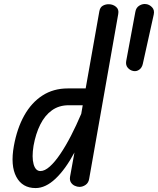

<svg xmlns="http://www.w3.org/2000/svg" viewBox="-20 -950 803 976"><path d="M161 6Q93.5 6 63 -51Q32.5 -108 50.5 -208Q66.5 -297 103.2 -362.8Q140 -428.5 195.8 -464.5Q251.5 -500.5 324.5 -500.5H415.5L485 -892.5Q488.5 -913 502.8 -921Q517 -929 534 -928.5Q555 -928 570.2 -915Q585.5 -902 581 -878.5L433.5 -42.5Q430.5 -21 415.5 -10.5Q400.5 0 384 0Q372 0 359.8 -5.8Q347.5 -11.5 340.5 -22.8Q333.5 -34 336 -51L358.5 -175Q312.5 -89 262 -41.5Q211.5 6 161 6ZM185.5 -80.5Q207.5 -80.5 233.2 -103.5Q259 -126.5 286.2 -166.8Q313.5 -207 340.8 -259.8Q368 -312.5 393 -371.5L400.5 -415H329Q280 -415 244 -389.2Q208 -363.5 184.8 -317Q161.5 -270.5 150.5 -209Q141 -150.5 150.8 -115.5Q160.5 -80.5 185.5 -80.5ZM658 -589Q641.5 -592 629.8 -605.2Q618 -618.5 621.5 -639.5L668 -889.5Q671.5 -911.5 688.8 -921.8Q706 -932 723.5 -929Q739.5 -927 753 -913Q766.5 -899 761.5 -876L706 -625.5Q701.5 -605.5 687.8 -595.8Q674 -586 658 -589Z"/></svg>

Font: Edu AU VIC WA NT Pre Medium
Style: Regular
Weight: 500
Designer: Tina and Corey Anderson, Eben Sorkin, Mirko Velimirovic
Foundry: Google for Education
Version: Version 1.001